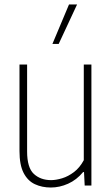

<svg xmlns="http://www.w3.org/2000/svg" viewBox="-20 -828 500 857"><path d="M207 9Q167.5 9 135.8 -5.8Q104 -20.5 85.5 -56Q67 -91.5 67 -154V-540H101V-152Q101 -79.5 131 -51.8Q161 -24 208 -24Q230 -24 257.2 -32.2Q284.5 -40.5 310.2 -60Q336 -79.5 354 -113V-540H388V0H358L355 -60H351Q322 -25 284 -8Q246 9 207 9ZM214 -632 288 -808H324L242 -632Z"/></svg>

Font: Encode Sans Condensed Thin
Style: Regular
Weight: 100
Width: 3
Designer: Multiple Designers
Foundry: Impallari Type
Version: Version 3.000; ttfautohint (v1.8.3) -l 8 -r 50 -G 200 -x 14 